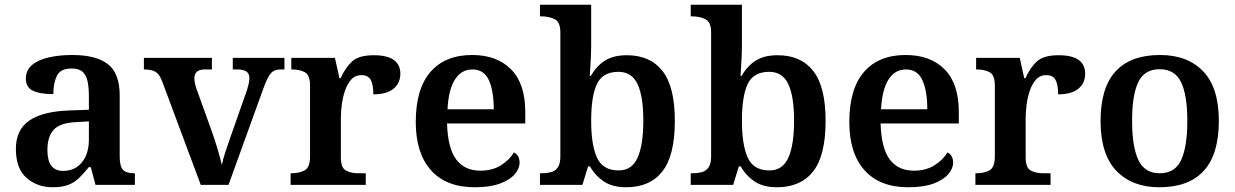

<svg xmlns="http://www.w3.org/2000/svg" viewBox="-20 -780 5212 810"><path d="M203 10Q137 10 92 -29.5Q47 -69 47 -152Q47 -232 103 -271Q159 -310 272 -314L355 -317V-374Q355 -408 350 -434.5Q345 -461 329.5 -476Q314 -491 281 -491Q235 -491 220 -460Q205 -429 205 -383Q148 -383 118.5 -397.5Q89 -412 89 -448Q89 -484 115.5 -506Q142 -528 186.5 -538Q231 -548 285 -548Q385 -548 435 -509.5Q485 -471 485 -377V-120Q485 -79 498.5 -64Q512 -49 546 -49H549V0H383L363 -75H355Q333 -48 313.5 -29Q294 -10 268 0Q242 10 203 10ZM246 -59Q296 -59 325.5 -95Q355 -131 355 -191V-268L303 -265Q233 -262 206.5 -232.5Q180 -203 180 -147Q180 -59 246 -59Z M664 -437Q653 -467 636 -477Q619 -487 587 -487V-536H874V-487H843Q800 -487 800 -449Q800 -439 802.5 -428Q805 -417 808 -408L876 -219Q888 -185 899 -147.5Q910 -110 916 -84Q920 -107 931.5 -141Q943 -175 952 -201L1022 -400Q1026 -413 1029 -426Q1032 -439 1032 -451Q1032 -470 1019 -478.5Q1006 -487 983 -487H962V-536H1180V-487H1163Q1139 -487 1125 -473.5Q1111 -460 1093 -412L944 0H827Z M1206 0V-49H1209Q1243 -49 1265.5 -61.5Q1288 -74 1288 -121V-419Q1288 -463 1266.5 -475Q1245 -487 1212 -487H1209V-536H1393L1412 -450H1417Q1437 -495 1465.5 -521Q1494 -547 1557 -547Q1614 -547 1641.5 -527Q1669 -507 1669 -469Q1669 -429 1640 -405.5Q1611 -382 1555 -382Q1555 -423 1544 -443Q1533 -463 1505 -463Q1478 -463 1461 -443.5Q1444 -424 1434.5 -394.5Q1425 -365 1421.5 -334.5Q1418 -304 1418 -283V-116Q1418 -72 1439.5 -60.5Q1461 -49 1492 -49H1523V0Z M1983 10Q1862 10 1798 -62Q1734 -134 1734 -265Q1734 -405 1796 -476.5Q1858 -548 1972 -548Q2076 -548 2136 -487.5Q2196 -427 2196 -308V-259H1866Q1869 -155 1904.5 -107.5Q1940 -60 2006 -60Q2058 -60 2094 -83Q2130 -106 2148 -137Q2172 -125 2172 -94Q2172 -69 2151.5 -45Q2131 -21 2089 -5.5Q2047 10 1983 10ZM2063 -319Q2063 -396 2042.5 -441.5Q2022 -487 1973 -487Q1926 -487 1899 -444Q1872 -401 1868 -319Z M2622 10Q2564 10 2527.5 -14.5Q2491 -39 2469 -78H2461L2437 0H2258V-49H2266Q2286 -49 2304 -53.5Q2322 -58 2333 -73.5Q2344 -89 2344 -120V-644Q2344 -687 2320 -699Q2296 -711 2264 -711H2258V-760H2474V-584Q2474 -568 2473 -544Q2472 -520 2470.5 -496.5Q2469 -473 2468 -460H2473Q2495 -500 2531 -523.5Q2567 -547 2625 -547Q2723 -547 2775 -480.5Q2827 -414 2827 -270Q2827 -124 2774.5 -57Q2722 10 2622 10ZM2590 -61Q2646 -61 2670 -115Q2694 -169 2694 -271Q2694 -374 2669.5 -425.5Q2645 -477 2589 -477Q2523 -477 2498.5 -426Q2474 -375 2474 -270Q2474 -169 2498.5 -115Q2523 -61 2590 -61Z M3258 10Q3200 10 3163.5 -14.5Q3127 -39 3105 -78H3097L3073 0H2894V-49H2902Q2922 -49 2940 -53.5Q2958 -58 2969 -73.5Q2980 -89 2980 -120V-644Q2980 -687 2956 -699Q2932 -711 2900 -711H2894V-760H3110V-584Q3110 -568 3109 -544Q3108 -520 3106.5 -496.5Q3105 -473 3104 -460H3109Q3131 -500 3167 -523.5Q3203 -547 3261 -547Q3359 -547 3411 -480.5Q3463 -414 3463 -270Q3463 -124 3410.5 -57Q3358 10 3258 10ZM3226 -61Q3282 -61 3306 -115Q3330 -169 3330 -271Q3330 -374 3305.5 -425.5Q3281 -477 3225 -477Q3159 -477 3134.5 -426Q3110 -375 3110 -270Q3110 -169 3134.5 -115Q3159 -61 3226 -61Z M3812 10Q3691 10 3627 -62Q3563 -134 3563 -265Q3563 -405 3625 -476.5Q3687 -548 3801 -548Q3905 -548 3965 -487.5Q4025 -427 4025 -308V-259H3695Q3698 -155 3733.5 -107.5Q3769 -60 3835 -60Q3887 -60 3923 -83Q3959 -106 3977 -137Q4001 -125 4001 -94Q4001 -69 3980.5 -45Q3960 -21 3918 -5.5Q3876 10 3812 10ZM3892 -319Q3892 -396 3871.5 -441.5Q3851 -487 3802 -487Q3755 -487 3728 -444Q3701 -401 3697 -319Z M4095 0V-49H4098Q4132 -49 4154.5 -61.5Q4177 -74 4177 -121V-419Q4177 -463 4155.5 -475Q4134 -487 4101 -487H4098V-536H4282L4301 -450H4306Q4326 -495 4354.5 -521Q4383 -547 4446 -547Q4503 -547 4530.5 -527Q4558 -507 4558 -469Q4558 -429 4529 -405.5Q4500 -382 4444 -382Q4444 -423 4433 -443Q4422 -463 4394 -463Q4367 -463 4350 -443.5Q4333 -424 4323.5 -394.5Q4314 -365 4310.5 -334.5Q4307 -304 4307 -283V-116Q4307 -72 4328.5 -60.5Q4350 -49 4381 -49H4412V0Z M4871 10Q4756 10 4689.5 -59.5Q4623 -129 4623 -270Q4623 -410 4686.5 -479Q4750 -548 4874 -548Q4990 -548 5056 -479Q5122 -410 5122 -270Q5122 -129 5058.5 -59.5Q4995 10 4871 10ZM4873 -49Q4937 -49 4963 -105Q4989 -161 4989 -270Q4989 -379 4962.5 -433.5Q4936 -488 4872 -488Q4808 -488 4782 -433.5Q4756 -379 4756 -270Q4756 -161 4782.5 -105Q4809 -49 4873 -49Z"/></svg>

Font: Noto Serif NP Hmong SemiBold
Style: Regular
Weight: 600
Designer: Dalton Maag Ltd
Foundry: Dalton Maag Ltd
Version: Version 1.001; ttfautohint (v1.8.4.7-5d5b)